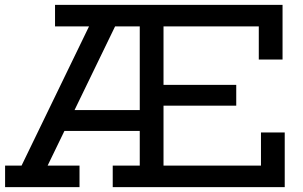

<svg xmlns="http://www.w3.org/2000/svg" viewBox="-20 -772 1250 792"><path d="M445 0V-89H556.5V-663H207V-752H1145.5V-526.5H1047.5V-663H654.5V-89H1056.5V-225.5H1154.5V0ZM1 0V-89H69L376.5 -723.5H484L176.5 -89H308V0ZM208 -232V-318H618V-232ZM612 -336V-422H954.5V-336Z"/></svg>

Font: Hepta Slab ExtraLight Medium
Style: Regular
Weight: 500
Version: Version 1.100